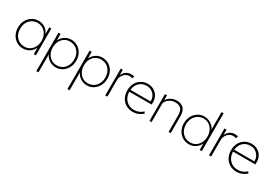

<svg xmlns="http://www.w3.org/2000/svg" viewBox="47 -1883 4628 3254"><g transform="rotate(30 2361.0 -256.0)"><path d="M290 10Q218 10 161.5 -25Q105 -60 72.5 -120.5Q40 -181 40 -259Q40 -338 73.5 -399.5Q107 -461 163.5 -496Q220 -531 289 -531Q363 -531 419.5 -492.5Q476 -454 498 -391L499 -525H539V0H498V-128Q473 -67 416.5 -28.5Q360 10 290 10ZM295 -29Q353 -29 399.5 -58.5Q446 -88 473 -140.5Q500 -193 500 -261Q500 -328 473 -380Q446 -432 399.5 -462Q353 -492 294 -492Q232 -492 184 -462Q136 -432 109 -379.5Q82 -327 82 -259Q82 -193 109 -141Q136 -89 184 -59Q232 -29 295 -29Z M679 228V-525H719L721 -394Q746 -454 802 -492.5Q858 -531 926 -531Q999 -531 1056 -496.5Q1113 -462 1145.5 -401Q1178 -340 1178 -262Q1178 -184 1144.5 -122.5Q1111 -61 1055 -25.5Q999 10 930 10Q885 10 843 -7Q801 -24 769 -54Q737 -84 721 -122V228ZM925 -29Q988 -29 1036 -59Q1084 -89 1111 -142Q1138 -195 1138 -262Q1138 -328 1111 -380Q1084 -432 1036 -462Q988 -492 924 -492Q866 -492 819.5 -462.5Q773 -433 746.5 -381Q720 -329 720 -261Q720 -194 746.5 -141.5Q773 -89 819.5 -59Q866 -29 925 -29Z M1288 228V-525H1328L1330 -394Q1355 -454 1411 -492.5Q1467 -531 1535 -531Q1608 -531 1665 -496.5Q1722 -462 1754.5 -401Q1787 -340 1787 -262Q1787 -184 1753.5 -122.5Q1720 -61 1664 -25.5Q1608 10 1539 10Q1494 10 1452 -7Q1410 -24 1378 -54Q1346 -84 1330 -122V228ZM1534 -29Q1597 -29 1645 -59Q1693 -89 1720 -142Q1747 -195 1747 -262Q1747 -328 1720 -380Q1693 -432 1645 -462Q1597 -492 1533 -492Q1475 -492 1428.5 -462.5Q1382 -433 1355.5 -381Q1329 -329 1329 -261Q1329 -194 1355.5 -141.5Q1382 -89 1428.5 -59Q1475 -29 1534 -29Z M1897 0V-525H1937L1938 -419Q1955 -463 1997.5 -497Q2040 -531 2103 -531Q2137 -531 2161 -523L2149 -479Q2134 -484 2119.5 -486.5Q2105 -489 2093 -489Q2044 -489 2009.5 -463.5Q1975 -438 1957 -401Q1939 -364 1939 -327V0Z M2438 10Q2361 10 2302 -25Q2243 -60 2210 -121.5Q2177 -183 2177 -262Q2177 -341 2209 -401.5Q2241 -462 2297.5 -496.5Q2354 -531 2428 -531Q2495 -531 2547 -501Q2599 -471 2629 -417Q2659 -363 2656 -289L2655 -258H2218Q2220 -190 2248.5 -138.5Q2277 -87 2326.5 -58Q2376 -29 2441 -29Q2536 -29 2609 -97L2630 -66Q2593 -32 2544 -11Q2495 10 2438 10ZM2429 -492Q2340 -492 2284.5 -438Q2229 -384 2220 -295H2614V-303Q2614 -359 2588.5 -401.5Q2563 -444 2521.5 -468Q2480 -492 2429 -492Z M2762 0V-525H2802L2803 -427Q2827 -471 2879.5 -501Q2932 -531 2993 -531Q3082 -531 3129.5 -482Q3177 -433 3177 -326V0H3136V-325Q3136 -414 3097.5 -454Q3059 -494 2985 -492Q2932 -492 2891 -469.5Q2850 -447 2826.5 -417Q2803 -387 2803 -363V0Z M3539 10Q3466 10 3409 -25Q3352 -60 3319 -120.5Q3286 -181 3286 -259Q3286 -338 3319.5 -399Q3353 -460 3410 -495.5Q3467 -531 3536 -531Q3581 -531 3623 -513.5Q3665 -496 3697 -466.5Q3729 -437 3745 -399V-740H3786V0H3745V-128Q3721 -68 3664.5 -29Q3608 10 3539 10ZM3542 -28Q3600 -28 3646 -57.5Q3692 -87 3719 -139.5Q3746 -192 3746 -261Q3746 -329 3719.5 -381.5Q3693 -434 3646.5 -464Q3600 -494 3540 -494Q3478 -494 3429.5 -463.5Q3381 -433 3354 -380Q3327 -327 3327 -259Q3327 -193 3354 -140.5Q3381 -88 3429.5 -58Q3478 -28 3542 -28Z M3927 0V-525H3967L3968 -419Q3985 -463 4027.5 -497Q4070 -531 4133 -531Q4167 -531 4191 -523L4179 -479Q4164 -484 4149.5 -486.5Q4135 -489 4123 -489Q4074 -489 4039.5 -463.5Q4005 -438 3987 -401Q3969 -364 3969 -327V0Z M4468 10Q4391 10 4332 -25Q4273 -60 4240 -121.5Q4207 -183 4207 -262Q4207 -341 4239 -401.5Q4271 -462 4327.5 -496.5Q4384 -531 4458 -531Q4525 -531 4577 -501Q4629 -471 4659 -417Q4689 -363 4686 -289L4685 -258H4248Q4250 -190 4278.5 -138.5Q4307 -87 4356.5 -58Q4406 -29 4471 -29Q4566 -29 4639 -97L4660 -66Q4623 -32 4574 -11Q4525 10 4468 10ZM4459 -492Q4370 -492 4314.5 -438Q4259 -384 4250 -295H4644V-303Q4644 -359 4618.5 -401.5Q4593 -444 4551.5 -468Q4510 -492 4459 -492Z"/></g></svg>

Font: Readex Pro Light
Style: Regular
Weight: 300
Designer: Bonnie Shaver-Troup, Thomas Jockin
Foundry: Lexend
Version: Version 1.200; ttfautohint (v1.8.3)